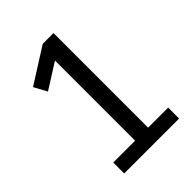

<svg xmlns="http://www.w3.org/2000/svg" viewBox="-205 -806 907 907"><g transform="rotate(-45 249.0 -352.5)"><path d="M84 0V-73H230V-634L266 -631L103 -528L68 -593L245 -705H317V-73H451V0Z"/></g></svg>

Font: Nunito Sans 10pt Condensed Medium
Style: Regular
Weight: 500
Width: 3
Designer: Vernon Adams
Foundry: Vernon Adams
Version: Version 3.101;gftools[0.9.27]